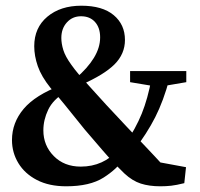

<svg xmlns="http://www.w3.org/2000/svg" viewBox="-20 -641 702 673"><path d="M277 -187Q232 -243 206 -275Q180 -307 157 -333Q125 -373 112.5 -409Q100 -445 100 -479Q100 -544 146 -582.5Q192 -621 265 -621Q339 -621 378.5 -588Q418 -555 418 -501Q418 -452 381.5 -415.5Q345 -379 265 -344L245 -366Q287 -402 309 -438Q331 -474 331 -510Q331 -544 313 -564Q295 -584 264 -584Q234 -584 214.5 -562.5Q195 -541 195 -508Q195 -488 202 -465.5Q209 -443 230 -414Q242 -397 256.5 -380Q271 -363 293.5 -338.5Q316 -314 352 -274Q393 -230 424.5 -196.5Q456 -163 488.5 -129Q521 -95 563 -49L502 -79L632 -55L626 1Q598 8 580 10Q562 12 542 12Q503 12 473.5 2.5Q444 -7 416 -33Q374 -74 341 -112.5Q308 -151 277 -187ZM418 -135Q456 -191 477 -243Q498 -295 511 -365H574Q553 -287 524 -230Q495 -173 449 -113ZM209 -318Q166 -292 149 -256.5Q132 -221 132 -184Q132 -131 168.5 -94Q205 -57 263 -57Q303 -57 336 -72Q369 -87 390 -113L416 -87Q391 -49 343 -18.5Q295 12 212 12Q152 12 109.5 -10Q67 -32 44.5 -69Q22 -106 22 -150Q22 -211 63 -259.5Q104 -308 194 -342ZM545 -338H526L436 -353V-392H633V-353Z"/></svg>

Font: Lisu Bosa Black
Style: Regular
Weight: 900
Designer: David Morse, Annie Olsen, Victor Gaultney, Frank Grießhammer (Latin)
Foundry: SIL International
Version: Version 2.000